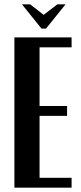

<svg xmlns="http://www.w3.org/2000/svg" viewBox="-20 -873 375 893"><path d="M313 -699V-653H164V-380H292V-334H164V-46H313V0H47V-699ZM120 -853 183 -804 247 -853H285L194 -740H173L82 -853Z"/></svg>

Font: Moniqa ExtBd Paragraph
Style: Regular
Weight: 800
Designer: Rajesh Rajput
Foundry: Rajesh Rajput
Version: Version 1.000